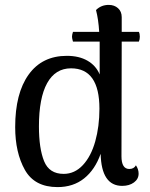

<svg xmlns="http://www.w3.org/2000/svg" viewBox="-20 -751 613 784"><path d="M477 -581 476 -113Q476 -61 508 -61Q527 -61 535 -76Q546 -60 546 -42Q546 -20 527 -6Q508 8 479 8Q394 8 391 -123Q368 -58 323.5 -22.5Q279 13 215 13Q121 13 81.5 -57.5Q42 -128 42 -232Q42 -370 97 -446.5Q152 -523 253 -523Q303 -523 337.5 -503Q372 -483 387 -447V-563V-581H278Q274 -595 274 -601Q274 -609 278 -621H385Q382 -672 372 -710Q393 -731 424 -731Q447 -731 462 -717.5Q477 -704 477 -681V-621H547Q551 -613 551 -601Q551 -590 547 -581ZM386 -307Q386 -472 270 -472Q206 -472 172.5 -411.5Q139 -351 139 -235Q139 -145 160 -93Q181 -41 240 -41Q285 -41 318.5 -77Q352 -113 369 -174Q386 -235 386 -307Z"/></svg>

Font: Arima Madurai Medium
Style: Regular
Weight: 500
Designer: Joana Correia and Natanael Gama
Foundry: NDISCOVER
Version: Version 1.020